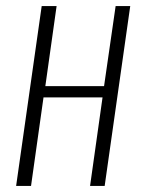

<svg xmlns="http://www.w3.org/2000/svg" viewBox="-20 -611 468 631"><path d="M33 0 117 -591H166L129 -328H322L360 -591H408L324 0H276L317 -291H123L82 0Z"/></svg>

Font: Alumni Sans Thin Light
Style: Italic
Weight: 300
Italic angle: -8°
Version: Version 1.016